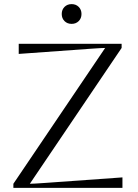

<svg xmlns="http://www.w3.org/2000/svg" viewBox="-20 -913 671 933"><path d="M575 0H45V-20L491 -680Q475 -680 418 -676L71 -651V-700H571V-680L125 -20Q142 -20 198 -24L575 -51ZM280 -845Q280 -866 293.5 -879.5Q307 -893 328 -893Q349 -893 362.5 -879.5Q376 -866 376 -845Q376 -824 362.5 -810.5Q349 -797 328 -797Q307 -797 293.5 -810.5Q280 -824 280 -845Z"/></svg>

Font: Aboreto
Style: Regular
Weight: 400
Designer: Dominik Jáger
Foundry: Dominik Jáger
Version: Version 1.001; ttfautohint (v1.8.4.7-5d5b)